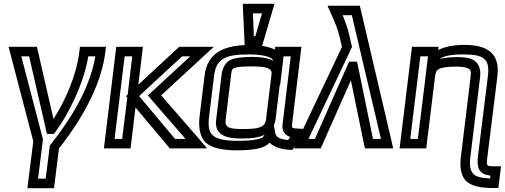

<svg xmlns="http://www.w3.org/2000/svg" viewBox="-20 -755 2653 1009"><path d="M261 -130 178 -492 174 -509H156H61H25L34 -475L155 -12L127 209L124 234H149H239H264L267 209L290 25C433 -157 515 -329 534 -484L537 -509H512H425H400L397 -484C382 -357 322 -224 261 -130ZM272 -63C340 -155 419 -311 444 -459H481C457 -318 381 -166 247 3L242 9L241 17L220 184H180L205 -17L206 -22L205 -26L92 -459H133L223 -68L227 -51H244H249H263L272 -63Z M955 -25H900L711 -250L937 -459H980L776 -271L757 -254L772 -236L955 -25ZM669 0 692 -190 866 17 872 25H883H1009H1069L1032 -18L827 -254L1058 -467L1104 -509H1045H932H922L913 -501L707 -310L728 -484L731 -509H706H616H591L588 -484L529 0L526 25H551H641H666L669 0ZM622 -25H582L635 -459H675L651 -258L642 -250L649 -242L622 -25Z M1255 -77C1185 -77 1160 -83 1166 -127L1195 -366C1198 -388 1200 -392 1209 -397C1222 -403 1252 -406 1304 -406C1387 -406 1410 -394 1407 -366L1378 -127C1372 -82 1332 -77 1255 -77ZM1419 -96C1423 -105 1426 -115 1428 -127L1450 -307H1452L1467 -432L1470 -459H1508L1465 -103C1460 -65 1478 -45 1505 -35L1494 -19C1448 -23 1430 -35 1426 -58L1419 -96ZM1249 -27C1292 -27 1337 -30 1371 -47C1360 -29 1355 -28 1325 -22C1303 -17 1272 -15 1229 -15C1162 -15 1121 -24 1099 -43C1079 -60 1072 -90 1079 -144L1105 -357C1116 -451 1171 -469 1290 -469C1342 -469 1407 -461 1416 -436C1390 -449 1354 -456 1310 -456C1255 -456 1214 -451 1193 -441C1167 -430 1149 -399 1145 -366L1116 -127C1105 -42 1173 -27 1249 -27ZM1364 -536 1414 -706 1423 -735H1393H1285H1256L1257 -706L1265 -536L1266 -518C1154 -513 1069 -476 1055 -357L1029 -144C1021 -81 1033 -30 1064 -3C1094 22 1150 35 1223 35C1268 35 1304 32 1330 27C1363 20 1382 10 1397 -5C1419 17 1455 30 1501 32L1516 33L1526 19L1566 -42L1589 -77L1550 -79C1514 -81 1512 -82 1515 -103L1561 -484L1564 -509H1539H1451H1426L1425 -494C1404 -505 1377 -511 1352 -515H1358L1364 -536ZM1322 -565H1314L1309 -685H1357L1322 -565Z M1853 -725H1744H1701L1718 -687C1742 -635 1757 -595 1764 -565L1777 -508L1540 -8L1525 25H1560H1647H1665L1673 8L1824 -333L1894 8L1898 25H1916H2011H2046L2039 -8L1875 -708L1871 -725H1853ZM1829 -675 1982 -25H1940L1860 -414L1856 -431H1838H1833H1815L1807 -414L1635 -25H1601L1826 -500L1830 -508L1828 -516L1813 -581C1807 -607 1796 -638 1781 -675H1829Z M2542 64 2594 -355C2608 -474 2543 -519 2421 -519C2365 -519 2318 -510 2283 -492L2285 -509H2260H2170H2145L2142 -484L2083 0L2080 25H2105H2195H2220L2223 0L2266 -350C2269 -376 2274 -385 2286 -392C2301 -400 2330 -405 2381 -405C2402 -405 2417 -403 2430 -399C2454 -392 2457 -385 2453 -350L2402 69C2395 121 2403 165 2425 192C2448 219 2499 233 2565 233H2574H2599L2602 208L2610 144L2613 119H2588C2534 119 2535 121 2542 64ZM2216 -350 2210 -300 2176 -25H2136L2189 -459H2229L2225 -425L2216 -350ZM2492 64C2484 130 2499 161 2557 168L2556 183C2506 181 2479 173 2466 157C2451 139 2446 113 2452 69L2503 -350C2509 -398 2492 -435 2449 -448C2433 -452 2411 -455 2387 -455C2348 -455 2316 -452 2291 -445C2312 -461 2350 -469 2415 -469C2522 -469 2555 -447 2544 -355L2492 64Z"/></svg>

Font: Gamestation Text Outline
Style: Italic
Weight: 400
Designer: Jonas Hecksher
Foundry: Jonas Hecksher, Playtypeª, e-types AS
Version: Version 1.003